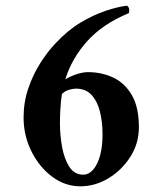

<svg xmlns="http://www.w3.org/2000/svg" viewBox="-20 -650 572 676"><path d="M290 -396Q338 -396 378.5 -377Q419 -358 444 -315.5Q469 -273 469 -202Q469 -145 439 -98Q409 -51 362 -22.5Q315 6 263 6Q209 6 163.5 -28Q118 -62 90.5 -117.5Q63 -173 63 -236Q63 -290 79.5 -338.5Q96 -387 122 -428Q148 -469 177 -499Q219 -544 264.5 -571Q310 -598 352 -612Q394 -626 427 -630Q433 -626 434.5 -619Q436 -612 434 -604Q342 -566 287.5 -505.5Q233 -445 210 -371Q229 -382 250.5 -389Q272 -396 290 -396ZM198 -319Q194 -294 192.5 -265Q191 -236 191 -216Q191 -175 198.5 -133Q206 -91 224 -63Q242 -35 273 -35Q302 -35 321.5 -73.5Q341 -112 341 -178Q341 -220 332 -256.5Q323 -293 302.5 -315.5Q282 -338 247 -338Q238 -338 223.5 -334Q209 -330 198 -319Z"/></svg>

Font: Amiri
Style: Bold
Weight: 700
Designer: Khaled Hosny
Version: Version 0.113